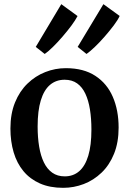

<svg xmlns="http://www.w3.org/2000/svg" viewBox="-20 -890 619 921"><path d="M30 -273.5Q30 -344.5 52 -398.5Q74 -452.5 111.8 -489Q149.5 -525.5 197 -544.2Q244.5 -563 296 -563Q381 -563 437.2 -526.2Q493.5 -489.5 521.2 -425.2Q549 -361 549 -278Q549 -206.5 527 -152.2Q505 -98 467.2 -61.8Q429.5 -25.5 381.8 -7.2Q334 11 283 11Q219 11 171.5 -10Q124 -31 92.5 -69Q61 -107 45.5 -159.2Q30 -211.5 30 -273.5ZM290.5 -44Q331.5 -44 360 -68.8Q388.5 -93.5 403.5 -143.2Q418.5 -193 418.5 -268.5Q418.5 -321 411.5 -364.8Q404.5 -408.5 389.5 -440.5Q374.5 -472.5 350 -490Q325.5 -507.5 290 -507.5Q249 -507.5 220 -483Q191 -458.5 175.8 -408.8Q160.5 -359 160.5 -283Q160.5 -230.5 167.8 -186.8Q175 -143 190.5 -111Q206 -79 230.8 -61.5Q255.5 -44 290.5 -44ZM394.5 -631.5 352.5 -665 476 -870 554 -813.5Q545.5 -794.5 525.8 -768.2Q506 -742 482 -714.5Q458 -687 434.8 -664.8Q411.5 -642.5 395.5 -631.5ZM194 -631.5 151.5 -665 274 -870 352 -813Q342 -793.5 322.5 -767.2Q303 -741 279.5 -713.8Q256 -686.5 233.5 -664.5Q211 -642.5 195 -631.5Z"/></svg>

Font: Merriweather 36pt SemiBold
Style: Regular
Weight: 600
Version: Version 2.100